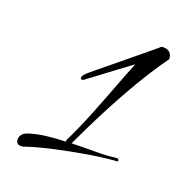

<svg xmlns="http://www.w3.org/2000/svg" viewBox="-87 -814 546 579"><g transform="rotate(20 185.5 -524.5)"><path d="M48 -312Q45 -311 40 -311Q24 -311 24 -328Q24 -335 29.5 -342.5Q35 -350 48 -354Q72 -362 102 -365.5Q132 -369 163 -370V-371Q163 -374 164 -377Q185 -419 206 -471Q227 -523 246 -573.5Q265 -624 280 -660Q279 -660 267 -651Q255 -642 237.5 -629Q220 -616 202 -602.5Q184 -589 171.5 -579.5Q159 -570 157 -569Q150 -562 144 -562Q140 -562 140 -567Q140 -572 147 -580Q152 -585 169.5 -599.5Q187 -614 211 -633.5Q235 -653 259.5 -673.5Q284 -694 305 -711Q326 -728 336 -737Q337 -738 342 -738Q370 -738 371 -710Q337 -663 302.5 -604.5Q268 -546 237 -485.5Q206 -425 181 -371Q220 -372 257.5 -372Q295 -372 325 -376Q330 -376 331 -371Q332 -366 327 -367Q286 -364 235.5 -355.5Q185 -347 135.5 -336Q86 -325 48 -312Z"/></g></svg>

Font: WindSong
Style: Regular
Weight: 400
Designer: Robert E. Leuschke
Foundry: Robert E. Leuschke
Version: Version 1.010; ttfautohint (v1.8.3)